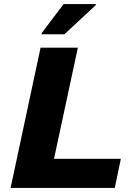

<svg xmlns="http://www.w3.org/2000/svg" viewBox="-20 -922 658 942"><path d="M32 0 179 -688H362L245 -143H573L543 0ZM184 -754V-759L292 -902H450V-897L296 -754Z"/></svg>

Font: Saira Expanded
Style: Bold Italic
Weight: 700
Width: 7
Italic angle: -12°
Designer: Hector Gatti with collaboration of the Omnibus-Type team
Foundry: Omnibus-Type
Version: Version 1.101